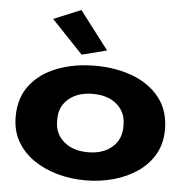

<svg xmlns="http://www.w3.org/2000/svg" viewBox="-55 -833 866 898"><g transform="rotate(5 378.5 -384.0)"><path d="M379 12Q310 12 247 -5.5Q184 -23 134.5 -57Q85 -91 56.5 -141Q28 -191 28 -257Q28 -345 74.5 -405Q121 -465 201 -495.5Q281 -526 379 -526Q477 -526 556.5 -495.5Q636 -465 682.5 -405Q729 -345 729 -257Q729 -191 700.5 -141Q672 -91 622.5 -57Q573 -23 510 -5.5Q447 12 379 12ZM379 -120Q449 -120 491.5 -156.5Q534 -193 534 -252V-262Q534 -322 491.5 -358Q449 -394 379 -394Q309 -394 266 -358Q223 -322 223 -262V-252Q223 -193 266 -156.5Q309 -120 379 -120ZM310 -572 163 -727 291 -780 427 -602Z"/></g></svg>

Font: Special Gothic Extended Bold
Style: Regular
Weight: 700
Width: 7
Designer: Alistair McCready
Foundry: Monolith
Version: Version 1.000; ttfautohint (v1.8.4.7-5d5b)